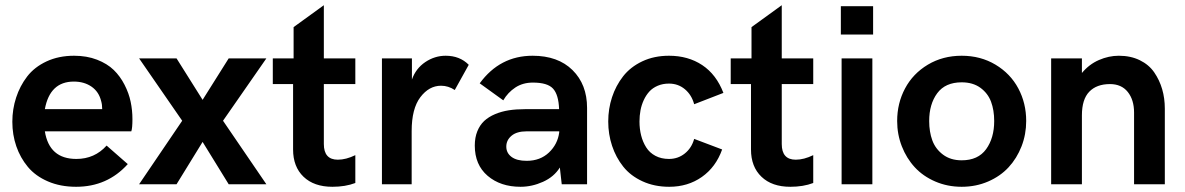

<svg xmlns="http://www.w3.org/2000/svg" viewBox="-20 -714 4590 744"><path d="M274.9 9.8Q213.9 9.8 165.8 -11Q117.7 -31.7 88.1 -67.1Q58.6 -102.5 43.2 -147.2Q27.8 -191.9 27.8 -242.2Q27.8 -291 42.5 -335.9Q57.1 -380.9 85.2 -417.5Q113.3 -454.1 160.4 -476.1Q207.5 -498 267.1 -498Q316.4 -498 356 -482.7Q395.5 -467.3 420.7 -442.9Q445.8 -418.5 462.6 -385.5Q479.5 -352.5 486.3 -319.6Q493.2 -286.6 493.2 -252Q493.2 -217.3 488.8 -205.1H153.8Q170.9 -98.1 275.9 -98.1Q346.7 -98.1 393.1 -149.9L475.1 -78.1Q396 9.8 274.9 9.8ZM153.8 -291H376Q376 -308.6 372.1 -321.8Q363.3 -358.4 334.7 -378.2Q306.2 -397.9 266.1 -397.9Q173.3 -397.9 153.8 -291Z M519 0 686 -246.1 519 -487.8H664.1L765.1 -327.1L866.2 -487.8H1012.2L844.2 -246.1L1012.2 0H866.2L765.1 -164.1L664.1 0Z M1268.1 9.8Q1196.8 9.8 1156.2 -29.1Q1115.7 -67.9 1115.7 -134.8V-388.2H1037.1V-487.8H1117.7V-608.9L1234.9 -693.8V-487.8H1356.9V-388.2H1234.9V-155.8Q1234.9 -95.2 1289.1 -95.2Q1320.8 -95.2 1356.9 -112.8V-4.9Q1318.4 9.8 1268.1 9.8Z M1460 0V-487.8H1576.2V-405.8Q1591.3 -448.7 1627.9 -473.4Q1664.6 -498 1707 -498Q1761.7 -498 1796.4 -462.9L1742.2 -365.2Q1717.3 -381.8 1689 -381.8Q1642.6 -381.8 1608.9 -337.4Q1575.2 -293 1575.2 -206.1V0Z M2043.9 -498Q2142.1 -498 2198.5 -442.4Q2254.9 -386.7 2254.9 -295.9V0H2156.7L2149.4 -64.9Q2127 -28.8 2084.2 -9.5Q2041.5 9.8 1997.1 9.8Q1919.4 9.8 1869.6 -32.7Q1819.8 -75.2 1819.8 -149.9Q1819.8 -181.2 1829.6 -205.3Q1839.4 -229.5 1856.4 -245.4Q1873.5 -261.2 1898.4 -271.7Q1923.3 -282.2 1951.7 -286.6Q1980 -291 2014.2 -291H2146.5Q2144.5 -347.2 2123 -370.6Q2101.6 -394 2044.9 -394Q2005.9 -394 1976.8 -374.8Q1947.8 -355.5 1930.2 -325.2L1838.9 -391.1Q1917 -498 2043.9 -498ZM2021 -90.8Q2073.2 -90.8 2107.2 -123Q2141.1 -155.3 2147 -201.2V-205.1H2021Q1982.4 -205.1 1962.2 -188Q1941.9 -170.9 1941.9 -146Q1941.9 -121.1 1962.2 -106Q1982.4 -90.8 2021 -90.8Z M2573.2 9.8Q2515.6 9.8 2469.5 -11.5Q2423.3 -32.7 2395 -68.4Q2366.7 -104 2351.8 -148.9Q2336.9 -193.8 2336.9 -243.2Q2336.9 -292.5 2351.6 -337.2Q2366.2 -381.8 2394.5 -418.2Q2422.9 -454.6 2468.8 -476.3Q2514.6 -498 2572.3 -498Q2646.5 -498 2701.2 -461.7Q2755.9 -425.3 2783.2 -354L2669.9 -310.1Q2660.2 -346.2 2634 -368.2Q2607.9 -390.1 2572.3 -390.1Q2548.3 -390.1 2528.8 -381.8Q2509.3 -373.5 2496.3 -359.4Q2483.4 -345.2 2474.6 -326.2Q2465.8 -307.1 2461.9 -286.4Q2458 -265.6 2458 -243.2Q2458 -214.4 2464.4 -189.2Q2470.7 -164.1 2483.9 -143.1Q2497.1 -122.1 2519.8 -110.1Q2542.5 -98.1 2572.3 -98.1Q2607.4 -98.1 2633.8 -119.4Q2660.2 -140.6 2669.9 -175.8L2778.3 -134.8Q2753.9 -66.4 2699.7 -28.3Q2645.5 9.8 2573.2 9.8Z M3042.5 9.8Q2971.2 9.8 2930.7 -29.1Q2890.1 -67.9 2890.1 -134.8V-388.2H2811.5V-487.8H2892.1V-608.9L3009.3 -693.8V-487.8H3131.3V-388.2H3009.3V-155.8Q3009.3 -95.2 3063.5 -95.2Q3095.2 -95.2 3131.3 -112.8V-4.9Q3092.8 9.8 3042.5 9.8Z M3238.3 -580.1V-689.9H3363.3V-580.1ZM3241.2 0V-487.8H3360.4V0Z M3456.5 -245.1Q3456.5 -314 3487.1 -371.3Q3517.6 -428.7 3575.4 -463.4Q3633.3 -498 3706.5 -498Q3779.8 -498 3837.6 -463.4Q3895.5 -428.7 3926 -371.3Q3956.5 -314 3956.5 -245.1Q3956.5 -193.4 3938.5 -147Q3920.4 -100.6 3888.4 -65.9Q3856.4 -31.2 3809.1 -10.7Q3761.7 9.8 3706.5 9.8Q3651.4 9.8 3604 -10.7Q3556.6 -31.2 3524.7 -65.9Q3492.7 -100.6 3474.6 -147Q3456.5 -193.4 3456.5 -245.1ZM3706.5 -92.8Q3770 -92.8 3801.3 -136Q3832.5 -179.2 3832.5 -245.1Q3832.5 -287.1 3820.3 -319.8Q3808.1 -352.5 3779.1 -373.8Q3750 -395 3706.5 -395Q3643.1 -395 3611.8 -352.8Q3580.6 -310.5 3580.6 -245.1Q3580.6 -203.1 3592.8 -169.9Q3605 -136.7 3634.3 -114.7Q3663.6 -92.8 3706.5 -92.8Z M4053.2 0V-487.8H4172.4V-431.2Q4200.2 -464.8 4238.3 -481.4Q4276.4 -498 4315.4 -498Q4361.3 -498 4396.7 -480.7Q4432.1 -463.4 4452.6 -433.6Q4473.1 -403.8 4483.4 -368.4Q4493.7 -333 4493.7 -293V0H4374.5V-277.8Q4374.5 -327.1 4350.1 -357.7Q4325.7 -388.2 4281.2 -388.2Q4229.5 -388.2 4200.9 -358.6Q4172.4 -329.1 4172.4 -267.1V0Z"/></svg>

Font: HK Grotesk Legacy
Style: Bold
Weight: 700
Designer: Alfredo Marco Pradil
Foundry: Hanken Design Co.
Version: Version 2.022;PS 002.022;hotconv 1.0.88;makeotf.lib2.5.64775